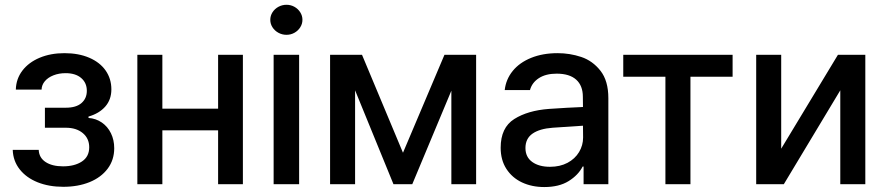

<svg xmlns="http://www.w3.org/2000/svg" viewBox="-20 -755 3630 787"><path d="M238.3 -73.2Q285.6 -73.2 315.7 -93Q345.7 -112.8 345.7 -151.4Q345.7 -187.5 319.3 -209.5Q293 -231.4 250 -231.4H164.1V-313.5H250Q292 -313.5 314 -332.5Q335.9 -351.6 335.9 -382.8Q335.9 -415.5 312.7 -435.3Q289.6 -455.1 249 -455.1Q221.7 -455.1 199.2 -446.3Q176.8 -437.5 163.8 -422.1Q150.9 -406.7 150.4 -387.7H44.9Q45.9 -431.6 71.8 -465.6Q97.7 -499.5 142.6 -518.3Q187.5 -537.1 244.1 -537.1Q302.2 -537.1 345.9 -518.3Q389.6 -499.5 413.1 -465.8Q436.5 -432.1 436.5 -388.7Q436.5 -346.7 411.4 -318.1Q386.2 -289.6 342.8 -277.3V-271.5Q373 -269.5 397.2 -252.9Q421.4 -236.3 434.8 -208.7Q448.2 -181.2 448.2 -147.5Q448.2 -99.6 421.4 -63.7Q394.5 -27.8 347.2 -8.5Q299.8 10.7 239.3 10.7Q180.7 10.7 134.3 -7.8Q87.9 -26.4 60.8 -60.8Q33.7 -95.2 32.2 -140.6H138.7Q140.1 -108.4 167 -90.8Q193.8 -73.2 238.3 -73.2Z M645.5 -309.6H874V-530.3H975.6V0H874V-220.7H645.5V0H543V-530.3H645.5Z M1101.6 -530.3H1206.1V0H1101.6ZM1087.9 -673.8Q1087.9 -690.4 1096.9 -704.6Q1106 -718.8 1121.3 -727.1Q1136.7 -735.4 1154.3 -735.4Q1171.9 -735.4 1186.8 -727.1Q1201.7 -718.8 1210.7 -704.6Q1219.7 -690.4 1219.7 -673.8Q1219.7 -657.2 1210.7 -643.1Q1201.7 -628.9 1186.8 -620.6Q1171.9 -612.3 1154.3 -612.3Q1136.7 -612.3 1121.3 -620.6Q1106 -628.9 1096.9 -643.1Q1087.9 -657.2 1087.9 -673.8Z M1801.8 -530.3H1931.6V0H1830.1V-383.3L1669.9 0H1592.8L1435.5 -384.8V0H1333V-530.3H1463.9L1631.8 -128.9Z M2230.5 -308.6Q2263.7 -311 2303 -313.2Q2342.3 -315.4 2369.6 -316.4L2369.1 -358.4Q2369.1 -403.8 2341.8 -428.5Q2314.5 -453.1 2261.7 -453.1Q2217.3 -453.1 2189 -434.8Q2160.6 -416.5 2152.3 -385.7H2048.8Q2053.7 -429.7 2081.5 -464.1Q2109.4 -498.5 2157 -517.8Q2204.6 -537.1 2265.6 -537.1Q2315.9 -537.1 2362.5 -521.5Q2409.2 -505.9 2441.4 -464.8Q2473.6 -423.8 2473.6 -352.5V0H2372.1V-72.3H2368.2Q2350.1 -37.1 2310.8 -12.7Q2271.5 11.7 2210.9 11.7Q2160.2 11.7 2119.6 -7.3Q2079.1 -26.4 2055.7 -62.7Q2032.2 -99.1 2032.2 -149.4Q2032.2 -231.9 2087.9 -267.1Q2143.6 -302.2 2230.5 -308.6ZM2234.4 -71.3Q2275.4 -71.3 2306.2 -87.6Q2336.9 -104 2353.5 -131.6Q2370.1 -159.2 2370.1 -191.4L2369.6 -239.7L2245.1 -231.4Q2191.9 -227.5 2162.8 -207.3Q2133.8 -187 2133.8 -148.4Q2133.8 -111.3 2161.4 -91.3Q2189 -71.3 2234.4 -71.3Z M2534.7 -530.3H2982.9V-440.4H2810.1V0H2707.5V-440.4H2534.7Z M3414.6 -530.3H3526.9V0H3424.3V-384.8L3192.9 0H3079.6V-530.3H3182.1V-145.5Z"/></svg>

Font: Pretendard Std Medium
Style: Regular
Weight: 500
Designer: Base glyphs from Inter by Rasmus Andersson; Hangeul glyphs from Noto Sans CJK(Source Han Sans) by Jang Soo-young and Kan
Foundry: Kil Hyung-jin
Version: Version 1.309